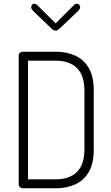

<svg xmlns="http://www.w3.org/2000/svg" viewBox="-20 -1008 595 1028"><path d="M103 0Q93 0 86.5 -6Q80 -12 80 -20V-711Q80 -719 86.5 -725Q93 -731 103 -731H280Q337 -731 383 -710Q429 -689 455.5 -643.5Q482 -598 482 -522V-209Q482 -133 455.5 -87.5Q429 -42 383 -21Q337 0 280 0ZM130 -48H280Q352 -48 392 -87.5Q432 -127 432 -209V-522Q432 -604 392 -643.5Q352 -683 280 -683H130ZM278 -844Q266 -844 257 -854L157 -950Q152 -956 149.5 -960Q147 -964 147 -970Q147 -976 151.5 -982Q156 -988 164 -988Q172 -988 179 -981L278 -883L376 -981Q383 -988 392 -988Q400 -988 404.5 -982Q409 -976 409 -970Q409 -964 406.5 -960Q404 -956 399 -950L298 -854Q287 -844 278 -844Z"/></svg>

Font: Dosis ExtraLight Light
Style: Regular
Weight: 300
Version: Version 3.001; ttfautohint (v1.8.2)